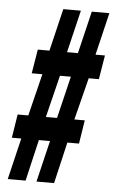

<svg xmlns="http://www.w3.org/2000/svg" viewBox="-51 -736 462 772"><g transform="rotate(5 179.5 -350.0)"><path d="M69 -432 85 -529H132L173 -700H244L203 -529H247L288 -700H359L318 -529H356L340 -432H299L256 -262H298L283 -167H236L197 0H126L166 -167H121L82 0H10L50 -167H12L27 -262H70L112 -432ZM183 -432 141 -262H186L227 -432Z"/></g></svg>

Font: Georama Extra Condensed SemiBold
Style: Italic
Weight: 600
Width: 2
Italic angle: -9°
Designer: Jean-Baptiste Levee
Foundry: Production Type
Version: Version 1.000